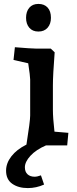

<svg xmlns="http://www.w3.org/2000/svg" viewBox="-20 -742 391 980"><path d="M113 -651Q113 -683 129.5 -702.5Q146 -722 176 -722Q206 -722 223 -703.5Q240 -685 240 -651Q240 -620 223 -600.5Q206 -581 176 -581Q146 -581 129.5 -600.5Q113 -620 113 -651ZM11 129Q11 91 38 56Q65 21 115 -4Q134 -124 134 -152V-336Q134 -353 124 -419L49 -436L56 -501Q140 -494 163 -494H239L259 -475Q250 -358 250 -306V-182Q250 -140 258 -70L329 -64L323 0H215Q164 22 135.5 53Q107 84 107 112Q107 135 120.5 147.5Q134 160 157 160Q170 160 189 153L205 200Q165 218 122 218Q74 218 42.5 196Q11 174 11 129Z"/></svg>

Font: Andada Pro
Style: Bold
Weight: 700
Designer: Carolina Giovagnoli
Foundry: Huerta Tipografica
Version: Version 3.005; ttfautohint (v1.8.4)